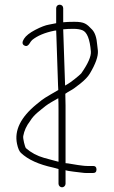

<svg xmlns="http://www.w3.org/2000/svg" viewBox="-20 -718 488 819"><path d="M244.6 81C236.7 81 229.6 73.9 229.6 66V3L207.6 -3C145.4 -16.3 99.2 -37.3 69.1 -66C62.1 -72.7 56.6 -85.5 52.6 -104.5C40.6 -161.7 68.2 -217.9 135.6 -273L158.1 -291C172.7 -302.7 212.5 -324.1 228.6 -334C227.9 -340.7 227.6 -347.3 227.6 -354L220.6 -562C220.6 -571.3 220.3 -580 219.6 -588C216.9 -587.3 214.3 -587 211.6 -587C171.3 -578.9 139.9 -565.8 117.3 -547.5C114.4 -545.2 109.9 -539 103.6 -529C97 -520.8 89.8 -519.4 82 -524.9C74.1 -530.4 74.3 -539.6 82.4 -552.5C90.6 -565.5 106.5 -578.1 130.4 -590.6C154.2 -603 173.8 -610.5 189.3 -613.1C204.8 -615.7 214.9 -617.7 219.6 -619V-683C219.6 -691.8 226.1 -698 234.6 -698C243.1 -698 249.6 -691.8 249.6 -683V-623C261.6 -624.3 277.4 -625 297.1 -625C340.6 -625 349.8 -616 372.8 -591.9C385 -579.1 392.3 -557.5 394.6 -527C395.3 -518.3 396.3 -509.7 397.6 -501C399.2 -477.6 387.8 -445.5 363.5 -404.7C355.5 -391.2 342 -376.9 323 -361.7C304.1 -346.6 290.4 -336.8 282.1 -332.5C273.8 -328.2 265.9 -323.3 258.6 -318C258.6 -302.7 258.9 -286 259.6 -268V-22C269.4 -22 301.5 -15.1 312.6 -14C326.1 -12.6 337.7 -10 352.6 -10H377.6C386.9 -10 391.6 -5 391.6 5C391.6 15 386.6 20 376.6 20H349.6C342.9 20 336.3 19.5 329.6 18.5C318.3 16.8 267.9 12.1 259.6 8V66C259.6 73.9 252.5 81 244.6 81ZM228.6 -299C216.6 -292.1 186.3 -275.7 175.1 -266.5C150.6 -246.3 125.1 -229.5 108.6 -202C93 -181.9 83.1 -160.4 79.1 -137.5C77.2 -126.8 86.3 -91.3 90.6 -86C112.4 -66.9 138.2 -53.1 167.9 -44.6C201.9 -34.9 207.2 -34.4 229.6 -28V-252.5C229.6 -273.5 229.3 -289 228.6 -299ZM257.6 -355V-353C260.3 -355 264.3 -357.3 269.6 -360C279.9 -365.1 319.2 -396.6 326.6 -405C355.8 -446.8 369.5 -478.1 367.6 -499C363.3 -551.1 351.3 -581.1 331.6 -589C321.6 -593 308.8 -595 293.1 -595C277.4 -595 262.9 -594.3 249.6 -593Z"/></svg>

Font: MewTooHand
Style: Reversed
Weight: 400
Designer: Mew Too, Robert Jablonski
Version: Version 0.77